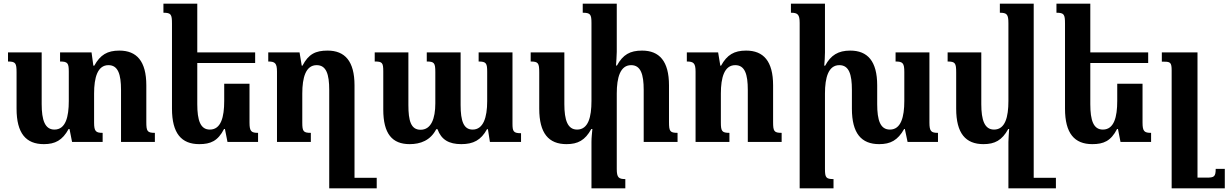

<svg xmlns="http://www.w3.org/2000/svg" viewBox="-20 -780 6750 1055"><path d="M784 -110V-311C784 -444 731 -502 636 -502C570 -502 531 -479 498 -419H493L483 -492H310V-442C352 -442 358 -433 358 -386V-225C358 -138 341 -68 279 -68C227 -68 209 -120 209 -208V-492H24V-442C66 -442 71 -433 71 -382V-183C71 -47 123 12 221 12C283 12 323 -9 357 -71H362L376 0H544V-50C507 -50 497 -58 497 -106V-266C497 -354 516 -422 576 -422C629 -422 645 -371 645 -286V0H831V-50C789 -50 784 -59 784 -110Z M1351 -320H1212V-225C1212 -138 1195 -68 1133 -68C1081 -68 1064 -119 1064 -208V-434H1382V-492H1064V-760H878V-710C920 -710 925 -701 925 -650V-183C925 -47 977 12 1075 12C1137 12 1177 -5 1211 -71H1216L1230 0H1398V-50C1361 -50 1351 -58 1351 -106Z M1780 -502C1714 -502 1675 -483 1642 -419H1638L1626 -492H1454V-442C1491 -442 1502 -433 1502 -386V0H1688V-50C1647 -50 1641 -58 1641 -106V-266C1641 -354 1660 -422 1720 -422C1773 -422 1789 -372 1789 -286V255H2050V197H1928V-311C1928 -444 1875 -502 1780 -502Z M2610 -492V-442C2652 -442 2657 -432 2657 -385V-224C2657 -135 2636 -68 2577 -68C2528 -68 2511 -114 2511 -203V-492H2325V-442C2366 -442 2372 -434 2372 -384V-212C2372 -128 2349 -67 2291 -67C2238 -67 2224 -116 2224 -203V-492H2039V-442C2080 -442 2086 -436 2086 -388V-178C2086 -45 2135 12 2231 12C2290 12 2345 -8 2377 -70H2384C2405 -12 2447 12 2515 12C2581 12 2623 -10 2656 -70H2661L2672 0H2843V-48C2801 -48 2796 -58 2796 -101V-492Z M3656 -110V-311C3656 -444 3603 -502 3508 -502C3442 -502 3403 -480 3370 -420H3365C3366 -445 3369 -470 3369 -495V-760H3182V-710C3224 -710 3230 -701 3230 -654V-225C3230 -138 3213 -68 3151 -68C3099 -68 3081 -120 3081 -208V-492H2896V-442C2938 -442 2943 -433 2943 -382V-183C2943 -47 2995 12 3093 12C3155 12 3195 -9 3229 -71H3235C3233 -47 3230 -25 3230 0V255H3416V204C3380 204 3369 196 3369 149V-266C3369 -354 3388 -422 3448 -422C3501 -422 3517 -371 3517 -286V0H3703V-50C3661 -50 3656 -59 3656 -110Z M4275 -50C4233 -50 4228 -59 4228 -110V-311C4228 -444 4175 -502 4080 -502C4014 -502 3975 -479 3942 -419H3938L3926 -492H3754V-442C3791 -442 3802 -433 3802 -386V0H3988V-50C3947 -50 3941 -59 3941 -107V-266C3941 -354 3960 -422 4020 -422C4073 -422 4089 -372 4089 -286V0H4275Z M5087 -106V-492H4901V-442C4941 -442 4949 -433 4949 -384V-225C4949 -138 4931 -68 4870 -68C4817 -68 4800 -119 4800 -208V-311C4800 -444 4747 -502 4652 -502C4586 -502 4545 -477 4514 -419H4509C4511 -442 4513 -467 4513 -492V-760H4326V-710C4363 -710 4374 -701 4374 -654V255H4560V204C4519 204 4513 196 4513 148V-266C4513 -354 4532 -422 4592 -422C4645 -422 4661 -372 4661 -286V-183C4661 -47 4713 12 4811 12C4873 12 4913 -9 4948 -71H4952L4967 0H5134V-50C5097 -50 5087 -58 5087 -106Z M5384 12C5446 12 5486 -9 5520 -71H5525C5524 -47 5521 -24 5521 0V255H5782V197H5660V-760H5474V-710C5513 -710 5521 -701 5521 -652V-225C5521 -138 5504 -68 5442 -68C5390 -68 5372 -120 5372 -208V-492H5187V-442C5229 -442 5234 -433 5234 -382V-183C5234 -47 5286 12 5384 12Z M6258 -320H6119V-225C6119 -138 6102 -68 6040 -68C5988 -68 5971 -119 5971 -208V-434H6289V-492H5971V-760H5785V-710C5827 -710 5832 -701 5832 -650V-183C5832 -47 5884 12 5982 12C6044 12 6084 -5 6118 -71H6123L6137 0H6305V-50C6268 -50 6258 -58 6258 -106Z M6710 148H6660C6660 191 6651 196 6611 196H6560V-492H6364V-441H6378C6411 -441 6418 -435 6418 -393V255H6710Z"/></svg>

Font: Noto Serif Armenian SemiCondensed
Style: Bold
Weight: 700
Width: 4
Designer: Monotype Design Team
Foundry: Monotype Imaging Inc.
Version: Version 2.008